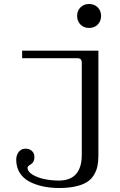

<svg xmlns="http://www.w3.org/2000/svg" viewBox="-20 -712 606 970"><path d="M108.9 39.1Q128.4 39.1 141.1 50.5Q153.8 62 153.8 81.1Q153.8 106.9 137.2 117.2Q119.1 127.4 119.1 134.8Q119.1 155.8 146.2 171.4Q173.3 187 208 193.6Q242.7 200.2 276.9 200.2Q393.1 200.2 393.1 69.8V-396Q393.1 -418 371.1 -418H91.8V-456.1H477.1V73.2Q477.1 104 472.2 127.4Q467.3 150.9 454.3 172.4Q441.4 193.8 419.4 207.8Q397.5 221.7 362.1 229.7Q326.7 237.8 278.8 237.8Q235.8 237.8 198.5 230Q161.1 222.2 129.6 206.1Q98.1 189.9 80.1 161.6Q62 133.3 62 95.2Q62 71.8 74.7 55.4Q87.4 39.1 108.9 39.1ZM429.7 -570.8Q403.8 -570.8 386.7 -587.9Q369.6 -605 369.6 -631.8Q369.6 -657.7 386.7 -674.8Q403.8 -691.9 429.7 -691.9Q456.5 -691.9 473.6 -674.8Q490.7 -657.7 490.7 -631.8Q490.7 -605 473.6 -587.9Q456.5 -570.8 429.7 -570.8Z"/></svg>

Font: New Heterodox Mono
Style: Book
Weight: 400
Designer: Hao Chi Kiang <hello@hckiang.com>, Alexey Kryukov <alexios@thessalonica.org.ru>
Version: Version 0.0.3